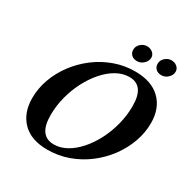

<svg xmlns="http://www.w3.org/2000/svg" viewBox="-212 -1149 1310 1344"><g transform="rotate(30 443.0 -477.5)"><path d="M350 10.5Q218 10.5 148.2 -60.5Q78.5 -131.5 78.5 -250.5Q78.5 -329 105.8 -404.8Q133 -480.5 182.5 -546.8Q232 -613 298.8 -663.8Q365.5 -714.5 445 -743.2Q524.5 -772 611.5 -772Q743 -772 814.8 -702.5Q886.5 -633 886.5 -512.5Q886.5 -435 859.2 -359.2Q832 -283.5 782.8 -216.8Q733.5 -150 666.2 -98.8Q599 -47.5 518.8 -18.5Q438.5 10.5 350 10.5ZM371 -44Q423.5 -44 474 -72.5Q524.5 -101 568 -150.8Q611.5 -200.5 644.8 -265.2Q678 -330 696.8 -403.5Q715.5 -477 715.5 -552.5Q715.5 -718 595.5 -718Q542.5 -718 492 -689.5Q441.5 -661 397.8 -611Q354 -561 320.5 -496.2Q287 -431.5 268.2 -358.2Q249.5 -285 249.5 -210.5Q249.5 -44 371 -44ZM583.5 -840Q555 -840 538.2 -856Q521.5 -872 521.5 -897.5Q521.5 -925.5 544 -946Q566.5 -966.5 595 -966.5Q620.5 -966.5 640 -950.8Q659.5 -935 659.5 -911Q659.5 -883.5 636.2 -861.8Q613 -840 583.5 -840ZM781 -840Q752 -840 735.2 -856Q718.5 -872 718.5 -897.5Q718.5 -925.5 741 -946Q763.5 -966.5 792.5 -966.5Q818 -966.5 837 -950.8Q856 -935 856 -911Q856 -883.5 833.2 -861.8Q810.5 -840 781 -840Z"/></g></svg>

Font: Libre Caslon Text
Style: Italic
Weight: 400
Italic angle: -22.583°
Designer: Pablo Impallari, Rodrigo Fuenzalida, Katja Schimmel
Foundry: Pablo Impallari, Rodrigo Fuenzalida
Version: Version 2.000